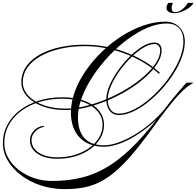

<svg xmlns="http://www.w3.org/2000/svg" viewBox="-140 -1021 1371 1340"><path d="M316 -253Q228 -253 158.5 -278.5Q89 -304 49 -348Q9 -392 9 -448Q9 -525 65 -584Q121 -643 221.5 -676Q322 -709 453 -709Q548 -709 642.5 -685.5Q737 -662 822.5 -618.5Q908 -575 975 -514L971 -505Q904 -565 819 -608.5Q734 -652 640.5 -675.5Q547 -699 453 -699Q359 -699 279.5 -680.5Q200 -662 141.5 -628.5Q83 -595 51 -549Q19 -503 19 -448Q19 -395 58 -353Q97 -311 164.5 -287Q232 -263 317 -263Q385 -263 460 -281.5Q535 -300 609 -331.5Q683 -363 749.5 -404Q816 -445 867.5 -490.5Q919 -536 948.5 -582Q978 -628 978 -670Q978 -690 967 -702Q956 -714 938 -714Q903 -714 859.5 -687.5Q816 -661 772.5 -618Q729 -575 692.5 -523.5Q656 -472 634 -420.5Q612 -369 612 -328Q612 -282 632.5 -255Q653 -228 688 -228Q732 -228 782.5 -251Q833 -274 883.5 -314Q934 -354 980 -405Q1026 -456 1062 -512.5Q1098 -569 1119 -625Q1140 -681 1140 -730Q1140 -792 1110 -824.5Q1080 -857 1022 -857Q959 -857 889.5 -827.5Q820 -798 750.5 -746.5Q681 -695 619 -629Q557 -563 508.5 -489.5Q460 -416 432 -342.5Q404 -269 404 -202Q404 -106 450 -56.5Q496 -7 586 -7Q631 -7 685 -26Q739 -45 796 -78.5Q853 -112 907 -157.5Q961 -203 1006 -256H1017Q972 -201 916.5 -154Q861 -107 803 -71.5Q745 -36 689 -16.5Q633 3 586 3Q478 3 416.5 -60.5Q355 -124 355 -236Q355 -308 382.5 -382.5Q410 -457 459 -528Q508 -599 572.5 -661Q637 -723 711 -770Q785 -817 862.5 -843.5Q940 -870 1015 -870Q1075 -870 1112.5 -831Q1150 -792 1150 -730Q1150 -679 1129 -621.5Q1108 -564 1071.5 -506.5Q1035 -449 988 -397.5Q941 -346 889.5 -305.5Q838 -265 786 -241.5Q734 -218 688 -218Q649 -218 625.5 -248Q602 -278 602 -328Q602 -372 624.5 -424.5Q647 -477 684.5 -530Q722 -583 766.5 -627Q811 -671 855.5 -697.5Q900 -724 937 -724Q961 -724 974.5 -710Q988 -696 988 -670Q988 -626 958.5 -578.5Q929 -531 877 -484Q825 -437 758 -395.5Q691 -354 615.5 -322Q540 -290 463.5 -271.5Q387 -253 316 -253ZM-110 -23Q-110 31 -83.5 79Q-57 127 -11 163.5Q35 200 95.5 221Q156 242 223 242Q339 242 437.5 216.5Q536 191 627 133Q718 75 810 -20.5Q902 -116 1005 -255Q1035 -295 1074.5 -343Q1114 -391 1161 -444H1211Q1185 -429 1161.5 -410.5Q1138 -392 1112.5 -365Q1087 -338 1054.5 -298Q1022 -258 977 -198Q891 -77 822 9Q753 95 692.5 151.5Q632 208 573.5 240.5Q515 273 451.5 286Q388 299 311 299Q224 299 146 273.5Q68 248 8.5 203Q-51 158 -85.5 100Q-120 42 -120 -23Q-120 -91 -89 -149.5Q-58 -208 -2 -251Q54 -294 129.5 -318Q205 -342 294 -342Q382 -342 447.5 -318Q513 -294 549.5 -250.5Q586 -207 586 -149Q586 -100 561 -57Q536 -14 491.5 18.5Q447 51 388.5 69Q330 87 262 87Q174 87 121.5 51.5Q69 16 69 -43Q69 -79 95.5 -108Q122 -137 161 -143L169 -136Q132 -130 106 -103.5Q80 -77 80 -44Q80 11 129.5 44Q179 77 262 77Q327 77 384 59.5Q441 42 484 11Q527 -20 551.5 -61Q576 -102 576 -149Q576 -204 540.5 -245Q505 -286 442 -309Q379 -332 294 -332Q207 -332 133.5 -309Q60 -286 5 -244.5Q-50 -203 -80 -146.5Q-110 -90 -110 -23ZM1171 -1001H1211Q1199 -980 1175.5 -964Q1152 -948 1126 -938.5Q1100 -929 1079 -929Q1051 -929 1036.5 -939Q1022 -949 1022 -964Q1022 -975 1025.5 -984Q1029 -993 1034 -1001H1067Q1063 -993 1060.5 -984Q1058 -975 1058 -964Q1058 -936 1083 -936Q1106 -936 1131.5 -955.5Q1157 -975 1171 -1001Z"/></svg>

Font: Ballet 24pt
Style: Regular
Weight: 400
Designer: Maximiliano R. Sproviero
Foundry: Omnibus-Type
Version: Version 1.100